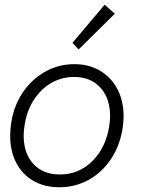

<svg xmlns="http://www.w3.org/2000/svg" viewBox="-20 -781 621 811"><path d="M23 -207Q23 -228 26 -252Q35 -327 73 -385.5Q111 -444 168.5 -477Q226 -510 294 -510Q356 -510 403 -482Q450 -454 476 -404.5Q502 -355 502 -290Q502 -270 499 -247Q489 -172 451.5 -113.5Q414 -55 356.5 -22.5Q299 10 231 10Q168 10 121 -17Q74 -44 48.5 -93.5Q23 -143 23 -207ZM442 -253Q445 -273 445 -291Q445 -366 404 -411Q363 -456 293 -456Q239 -456 194 -429Q149 -402 120 -354.5Q91 -307 83 -246Q80 -227 80 -208Q80 -133 121 -88.5Q162 -44 233 -44Q314 -44 371.5 -102Q429 -160 442 -253ZM286 -600 422 -761 465 -723 312 -572Z"/></svg>

Font: Bellota Text
Style: Italic
Weight: 400
Italic angle: -7.5°
Designer: Kemie Guaida
Foundry: Kemie Guaida
Version: Version 4.001